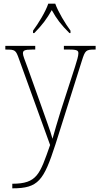

<svg xmlns="http://www.w3.org/2000/svg" viewBox="-20 -786 541 1046"><path d="M160 -619V-606H167C212 -652 234 -682 262 -731C289 -682 312 -652 358 -606H364V-619C336 -657 297 -721 281 -766H243C228 -721 188 -657 160 -619ZM47 215V240H48C189 240 218 198 282 1L426 -455C444 -512 448 -516 497 -516H501V-536H328V-516H359C403 -516 407 -509 407 -495C407 -481 399 -455 389 -423L311 -182C292 -119 277 -71 266 -30C255 -72 226 -147 202 -217L132 -413C114 -462 105 -483 105 -495C105 -510 112 -516 155 -516H172V-536H9V-516H11C63 -516 66 -514 84 -463L253 4C197 163 183 215 47 215Z"/></svg>

Font: Noto Serif Myanmar SemiCondensed Thin
Style: Regular
Weight: 100
Width: 4
Designer: Ben Mitchell and the Monotype Design Team
Foundry: Monotype Imaging Inc.
Version: Version 2.106